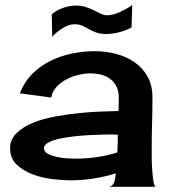

<svg xmlns="http://www.w3.org/2000/svg" viewBox="-20 -720 664 752"><path d="M408.2 11.7Q424.8 6.8 428.7 -10.3Q432.6 -27.3 433.6 -41Q389.6 -27.3 344.7 -20.5Q299.8 -13.7 254.9 -13.7Q225.6 -13.7 185.1 -18.6Q144.5 -23.4 107.9 -37.1Q71.3 -50.8 45.4 -75.2Q19.5 -99.6 19.5 -139.6Q19.5 -173.8 44.4 -198.2Q69.3 -222.7 108.4 -238.8Q147.5 -254.9 196.3 -263.7Q245.1 -272.5 292 -277.3Q338.9 -282.2 379.9 -283.2Q420.9 -284.2 444.3 -285.2Q444.3 -298.8 444.8 -311.5Q445.3 -324.2 445.3 -337.9Q445.3 -362.3 436.5 -380.4Q427.7 -398.4 412.6 -410.2Q397.5 -421.9 377 -427.2Q356.4 -432.6 334 -432.6Q312.5 -432.6 287.6 -426.8Q262.7 -420.9 240.2 -409.2Q217.8 -397.5 201.2 -379.4Q184.6 -361.3 180.7 -337.9L57.6 -354.5Q75.2 -399.4 106.4 -430.7Q137.7 -461.9 177.2 -481.4Q216.8 -501 261.7 -510.3Q306.6 -519.5 351.6 -519.5Q394.5 -519.5 435.1 -508.8Q475.6 -498 507.3 -476.1Q539.1 -454.1 558.1 -419.9Q577.1 -385.7 577.1 -338.9Q577.1 -289.1 575.7 -239.7Q574.2 -190.4 574.2 -140.6Q574.2 -131.8 574.2 -108.9Q574.2 -85.9 575.7 -61Q577.1 -36.1 580.1 -15.1Q583 5.9 588.9 11.7ZM152.3 -139.6Q152.3 -125 168 -117.2Q183.6 -109.4 204.6 -105Q225.6 -100.6 246.1 -99.6Q266.6 -98.6 275.4 -98.6Q316.4 -98.6 358.4 -104.5Q400.4 -110.4 439.5 -123Q440.4 -140.6 440.9 -158.2Q441.4 -175.8 441.4 -192.4L416 -193.4Q407.2 -193.4 384.3 -192.9Q361.3 -192.4 332 -190.9Q302.7 -189.5 271 -186Q239.3 -182.6 212.9 -176.8Q186.5 -170.9 169.4 -161.6Q152.3 -152.3 152.3 -139.6ZM498 -700.2 495.1 -612.3Q473.6 -600.6 446.8 -593.8Q419.9 -586.9 397.5 -586.9Q372.1 -586.9 356.4 -592.8Q340.8 -598.6 328.1 -606Q315.4 -613.3 302.7 -619.1Q290 -625 271.5 -625Q249 -625 224.1 -608.9Q199.2 -592.8 184.6 -576.2L182.6 -664.1Q201.2 -679.7 227.1 -689Q252.9 -698.2 276.4 -698.2Q298.8 -698.2 316.4 -692.4Q334 -686.5 348.6 -679.2Q363.3 -671.9 375.5 -666Q387.7 -660.2 399.4 -660.2Q422.9 -660.2 450.7 -673.3Q478.5 -686.5 498 -700.2Z"/></svg>

Font: Cherry Cream Soda
Style: Regular
Weight: 400
Designer: Font Diner, Inc
Foundry: Font Diner, Inc
Version: Version 1.001